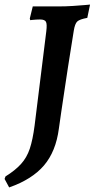

<svg xmlns="http://www.w3.org/2000/svg" viewBox="-54 -668 413 838"><path d="M148 -531Q152 -563 146.5 -573Q141 -583 121 -583Q115 -583 104.5 -582.5Q94 -582 86 -581Q78 -580 78 -580L76 -587L89 -640H203Q233 -640 264 -642Q295 -644 317 -646Q339 -648 339 -648L327 -590Q294 -584 283.5 -574.5Q273 -565 268 -534Q264 -507 257 -465Q250 -423 242.5 -373.5Q235 -324 227.5 -274Q220 -224 213.5 -180.5Q207 -137 203 -107Q190 -7 138 54Q86 115 -14 150L-34 113L-30 102Q12 76 37.5 48Q63 20 76 -19Q89 -58 97 -120Z"/></svg>

Font: Alegreya SemiBold
Style: Italic
Weight: 600
Italic angle: -7°
Designer: Juan Pablo del Peral
Foundry: Huerta Tipografica
Version: Version 2.009